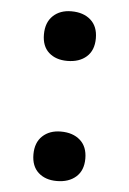

<svg xmlns="http://www.w3.org/2000/svg" viewBox="-45 -560 410 612"><g transform="rotate(5 160.5 -253.5)"><path d="M159.2 -366.2Q122.6 -366.2 100.3 -386.2Q78.1 -406.2 78.1 -443.8Q78.1 -482.4 100.6 -503.7Q123 -524.9 159.2 -524.9Q197.8 -524.9 220.9 -504.4Q244.1 -483.9 244.1 -445.8Q244.1 -407.2 220.9 -386.7Q197.8 -366.2 159.2 -366.2ZM159.2 18.1Q122.6 18.1 100.3 -2.2Q78.1 -22.5 78.1 -60.1Q78.1 -98.1 100.6 -119.1Q123 -140.1 159.2 -140.1Q197.8 -140.1 220.9 -119.6Q244.1 -99.1 244.1 -61Q244.1 -22.9 220.9 -2.4Q197.8 18.1 159.2 18.1Z"/></g></svg>

Font: Literata Book SemiBold
Style: Regular
Weight: 600
Designer: Latin by Veronika Burian and Jose Scaglione. Greek by Irene Vlachou. Cyrillic by Vera Evstafieva
Foundry: TypeTogether
Version: Version 2.003;PS 002.003;hotconv 1.0.88;makeotf.lib2.5.64775